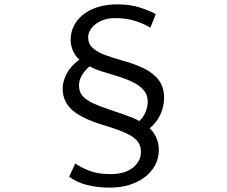

<svg xmlns="http://www.w3.org/2000/svg" viewBox="-20 -796 1040 880"><path d="M669 -669Q648 -683 606 -698Q564 -713 508 -713Q470 -713 442.5 -700Q415 -687 399.5 -667Q384 -647 384 -626Q384 -596 404 -577Q424 -558 459 -545Q494 -532 539 -519Q599 -503 642.5 -481Q686 -459 709 -427Q732 -395 732 -349Q732 -306 714 -269Q696 -232 666 -208Q681 -196 694.5 -169Q708 -142 708 -109Q708 -70 690.5 -38Q673 -6 642 17Q611 40 571 52Q531 64 484 64Q425 64 377.5 51.5Q330 39 297 14L325 -47Q346 -31 386.5 -14.5Q427 2 486 2Q552 2 589 -27.5Q626 -57 626 -100Q626 -126 612.5 -145.5Q599 -165 565 -182Q531 -199 469 -218Q403 -237 358 -260Q313 -283 290 -315Q267 -347 267 -392Q267 -421 285 -457Q303 -493 344 -523Q326 -537 314.5 -563.5Q303 -590 304 -614Q304 -660 330 -696.5Q356 -733 404 -754.5Q452 -776 518 -776Q576 -776 621 -761.5Q666 -747 694 -731ZM342 -404Q342 -390 346.5 -376.5Q351 -363 365 -349.5Q379 -336 406 -323Q433 -310 478 -295Q518 -282 545.5 -272Q573 -262 590.5 -255Q608 -248 618 -241Q637 -258 647 -282Q657 -306 657 -331Q657 -362 638 -383.5Q619 -405 588 -420Q557 -435 521 -446Q485 -457 450.5 -467.5Q416 -478 391 -492Q366 -471 354 -448.5Q342 -426 342 -404Z"/></svg>

Font: Noto Sans KR Thin
Style: Regular
Weight: 400
Version: Version 2.004-H2;hotconv 1.0.118;makeotfexe 2.5.65603